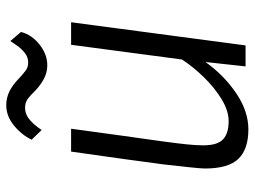

<svg xmlns="http://www.w3.org/2000/svg" viewBox="-120 -684 813 613"><g transform="rotate(-90 286.5 -377.5)"><path d="M180 9Q116.5 9 85.8 -23Q55 -55 55 -130Q55 -142 59 -178.8Q63 -215.5 68 -261Q75 -314.5 85.2 -388.2Q95.5 -462 109 -557H182Q168.5 -456.5 160 -395.8Q151.5 -335 147 -303.5Q142.5 -272 141 -260Q135 -216 132 -186.5Q129 -157 129 -135Q129 -90 148 -72Q167 -54 206 -54Q240 -54 277.2 -77Q314.5 -100 347.8 -134.5Q381 -169 403 -203L450 -557H522L448 0H381L395 -128Q353 -69 295.5 -30Q238 9 180 9ZM385 -633Q360.5 -633 339.5 -644.8Q318.5 -656.5 302 -673Q286.5 -689 275.5 -696.5Q264.5 -704 248 -704Q228 -704 210.2 -688.8Q192.5 -673.5 178 -651L147 -683Q162 -714.5 192 -739.2Q222 -764 257 -764Q281 -764 301.5 -753.8Q322 -743.5 342 -724Q358 -709 368.5 -701.5Q379 -694 393 -694Q410.5 -694 424 -704.8Q437.5 -715.5 447 -729Q456.5 -742.5 462 -751L491 -717Q482 -682.5 450.8 -657.8Q419.5 -633 385 -633Z"/></g></svg>

Font: Merriweather Sans Light
Style: Italic
Weight: 300
Italic angle: -7.5°
Designer: Eben Sorkin
Foundry: Eben Sorkin
Version: Version 2.001; ttfautohint (v1.8.3)